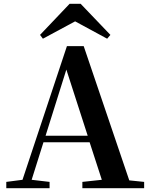

<svg xmlns="http://www.w3.org/2000/svg" viewBox="-20 -987 786 1007"><path d="M403 -967H345L190 -804L205 -784L374 -875L542 -784L559 -804ZM328 -622 440 -275H219ZM412 0H736V-33L658 -41L419 -745H331L98 -44L13 -33V0H240V-33L146 -44L208 -241H450L514 -44L412 -33Z"/></svg>

Font: Noto Serif CJK TC
Style: Bold
Weight: 700
Designer: Ryoko NISHIZUKA 西塚涼子 (kana & ideographs); Frank Grießhammer (Latin, Greek & Cyrillic); Wenlong ZHANG 张文龙 (bopomofo); San
Foundry: Adobe
Version: Version 2.001;hotconv 1.1.0;makeotfexe 2.6.0